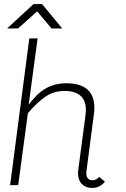

<svg xmlns="http://www.w3.org/2000/svg" viewBox="-20 -920 621 950"><path d="M407 -63Q407 -45 415.5 -36.5Q424 -28 438 -28Q456 -28 471 -45L499 -21Q474 10 436 10Q404 10 385 -9.5Q366 -29 366 -63Q366 -73 367 -78L403 -349Q405 -367 405 -375Q405 -423 378 -446.5Q351 -470 300 -470Q247 -470 206 -442.5Q165 -415 118 -360L70 -4H30L125 -730H166L122 -402Q162 -457 206.5 -482.5Q251 -508 308 -508Q447 -508 447 -386Q447 -370 444 -350L408 -75Q407 -71 407 -63ZM146 -900H188L288 -779H235L164 -864L69 -779H15Z"/></svg>

Font: Bellota Light
Style: Italic
Weight: 300
Italic angle: -7.5°
Designer: Kemie Guaida
Foundry: Kemie Guaida
Version: Version 4.001